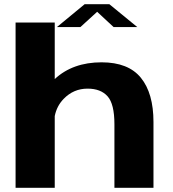

<svg xmlns="http://www.w3.org/2000/svg" viewBox="-20 -892 820 912"><path d="M54 0V-785H240V-516.5Q325.5 -596 462.5 -596Q589.5 -596 649.2 -522.5Q709 -449 709 -312.5V0H523.5V-301.5Q523.5 -398 491 -434.5Q458.5 -471 396 -471Q329.5 -471 282.5 -422.5Q249.5 -388.5 240 -340.5V0ZM250.5 -763.5 382 -872H499.5L632 -763.5H519.5L441.5 -836L362 -763.5Z"/></svg>

Font: Anybody ExtraExpanded Regular
Style: Bold
Weight: 700
Width: 8
Designer: Tyler Finck
Foundry: Etcetera Type Company
Version: Version 1.010; ttfautohint (v1.8.3) -l 8 -r 50 -G 200 -x 14 